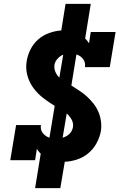

<svg xmlns="http://www.w3.org/2000/svg" viewBox="-20 -863 640 990"><path d="M161 107 190 -71Q184 -76 179.5 -82Q175 -88 170 -95L161 -37H33L63 -218H191Q189 -206 191.5 -195.5Q194 -185 201 -176.5Q208 -168 216.5 -162Q225 -156 235 -153L262 -317Q231 -336 202.5 -358Q174 -380 152.5 -409Q131 -438 121 -474.5Q111 -511 118 -550Q123 -580 138 -609.5Q153 -639 178 -660.5Q203 -682 234 -693Q265 -704 296 -706L318 -843H448L419 -664Q425 -659 429.5 -653Q434 -647 439 -640L448 -698H576L546 -517H418Q420 -529 417.5 -539.5Q415 -550 408.5 -558.5Q402 -567 393.5 -573Q385 -579 374 -582L348 -422Q368 -409 389 -395.5Q410 -382 428 -365.5Q446 -349 461.5 -329.5Q477 -310 487 -287Q497 -264 500.5 -238Q504 -212 500 -186Q494 -154 477.5 -124Q461 -94 435 -72.5Q409 -51 377 -40.5Q345 -30 314 -29L291 107ZM286 -463 306 -581Q290 -575 277 -560.5Q264 -546 261 -530Q258 -510 265.5 -492.5Q273 -475 286 -463ZM303 -153Q313 -156 321.5 -160.5Q330 -165 337.5 -172Q345 -179 349.5 -188Q354 -197 356 -206Q358 -217 356 -227.5Q354 -238 349 -247Q344 -256 337.5 -264Q331 -272 324 -278Z"/></svg>

Font: Iosevka Etoile Heavy
Style: Italic
Weight: 900
Italic angle: -9°
Designer: Belleve Invis
Foundry: Belleve Invis
Version: Version 22.1.2; ttfautohint (v1.8.4)